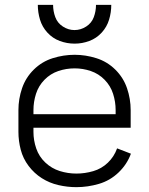

<svg xmlns="http://www.w3.org/2000/svg" viewBox="-20 -764 615 792"><path d="M295 8Q258 8 221 -0.5Q184 -9 152.5 -29Q121 -49 98 -79.5Q75 -110 65.5 -146.5Q56 -183 56 -220V-310Q56 -356 71 -400Q86 -444 119.5 -477Q153 -510 197.5 -524Q242 -538 288 -538Q333 -538 377.5 -524Q422 -510 455.5 -477Q489 -444 504 -400Q519 -356 519 -310V-237H118V-220Q118 -185 129.5 -151.5Q141 -118 167 -93.5Q193 -69 226.5 -58.5Q260 -48 295 -48Q330 -48 364.5 -58Q399 -68 425 -93Q451 -118 463 -152L520 -130Q504 -86 469 -52.5Q434 -19 388 -5.5Q342 8 295 8ZM118 -293H457V-310Q457 -344 446.5 -377Q436 -410 411.5 -435Q387 -460 354.5 -471Q322 -482 288 -482Q253 -482 220.5 -471Q188 -460 163.5 -435Q139 -410 128.5 -377Q118 -344 118 -310ZM288 -584Q256 -584 226.5 -595Q197 -606 175.5 -629.5Q154 -653 145 -683Q136 -713 136 -744H199Q199 -718 208 -693.5Q217 -669 239.5 -654.5Q262 -640 287 -640Q313 -640 335.5 -654.5Q358 -669 367 -693.5Q376 -718 376 -744H439Q439 -713 430 -683Q421 -653 399.5 -629.5Q378 -606 348.5 -595Q319 -584 288 -584Z"/></svg>

Font: Jozsika Light
Style: Regular
Weight: 300
Monospace: yes
Designer: Belleve Invis
Foundry: Belleve Invis
Version: 2.1.0